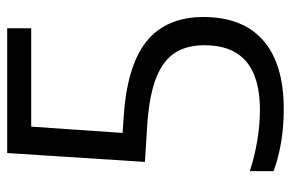

<svg xmlns="http://www.w3.org/2000/svg" viewBox="-154 -626 789 520"><g transform="rotate(-90 240.0 -365.5)"><path d="M454.5 -207.5Q454 -101.5 390.5 -46.2Q327 9 205 9Q112.5 9 37 -18.5V-83Q76 -70 119.2 -62.8Q162.5 -55.5 203 -55.5Q378 -55.5 378 -205.5Q378 -256 355.5 -288.5Q333 -321 283 -339Q233 -357 149.5 -361.5L62 -367L86 -740H424V-675H157.5L140.5 -427.5L176.5 -425Q319.5 -417 387 -363.8Q454.5 -310.5 454.5 -207.5Z"/></g></svg>

Font: Encode Sans Semi Condensed
Style: Regular
Weight: 400
Width: 4
Designer: Multiple Designers
Foundry: Impallari Type
Version: Version 2.000